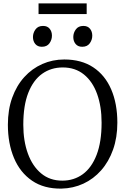

<svg xmlns="http://www.w3.org/2000/svg" viewBox="-20 -1102 739 1133"><path d="M342.5 11Q239.5 12.5 169 -35.8Q98.5 -84 62.5 -169.8Q26.5 -255.5 26.5 -366Q26.5 -454.5 52 -525.5Q77.5 -596.5 123.2 -647Q169 -697.5 229.5 -724.2Q290 -751 359.5 -751Q460.5 -751 530.2 -704.8Q600 -658.5 636.2 -574.5Q672.5 -490.5 672.5 -378Q672.5 -290.5 647.2 -219.2Q622 -148 577 -97Q532 -46 472 -18.2Q412 9.5 342.5 11ZM350.5 -704Q281.5 -704 229 -666.8Q176.5 -629.5 147 -554.5Q117.5 -479.5 117.5 -366Q117.5 -270.5 144.5 -196Q171.5 -121.5 222.8 -78.8Q274 -36 347.5 -36Q416.5 -36 468.8 -74.2Q521 -112.5 550.2 -188.5Q579.5 -264.5 579.5 -378Q579.5 -474 553 -547.5Q526.5 -621 475.2 -662.5Q424 -704 350.5 -704ZM226.5 -826Q202 -826 188.2 -842.5Q174.5 -859 174.5 -883.5Q174.5 -908 189.5 -928.5Q204.5 -949 233.5 -949H234.5Q259.5 -949 273 -932.5Q286.5 -916 286.5 -891.5Q286.5 -867 271.8 -846.5Q257 -826 227.5 -826ZM464.5 -826Q440 -826 426.2 -842.5Q412.5 -859 412.5 -883.5Q412.5 -908 427.5 -928.5Q442.5 -949 471.5 -949H472.5Q497.5 -949 511 -932.5Q524.5 -916 524.5 -891.5Q524.5 -867 509.8 -846.5Q495 -826 465.5 -826ZM491.5 -1082V-1019H207.5V-1082Z"/></svg>

Font: Merriweather 7pt Light
Style: Regular
Weight: 300
Designer: Eben Sorkin
Foundry: Eben Sorkin
Version: Version 2.200;gftools[0.9.31]